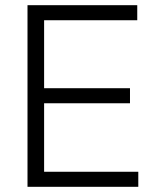

<svg xmlns="http://www.w3.org/2000/svg" viewBox="-20 -720 607 740"><path d="M513 0H86V-700H509V-642H150V-380H481V-322H150V-58H513Z"/></svg>

Font: Space Grotesk Variable Light
Style: Regular
Weight: 300
Designer: Florian Karsten
Foundry: Florian Karsten
Version: Version 2.000